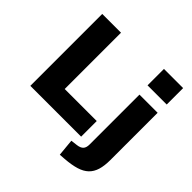

<svg xmlns="http://www.w3.org/2000/svg" viewBox="-230 -938 1331 1331"><g transform="rotate(45 436.0 -272.5)"><path d="M64 0V-705H248V-153H562V0ZM636 -577V-738H824V-577ZM546 193 534 68 583 62Q614 58 628 43Q642 28 642 -3V-492H820V-28Q820 28 808 67.5Q796 107 769.5 132.5Q743 158 699 171.5Q655 185 590 190Z"/></g></svg>

Font: Nunito Sans 12pt ExtraLight 12pt Black
Style: Regular
Weight: 900
Version: Version 3.101;gftools[0.9.27]